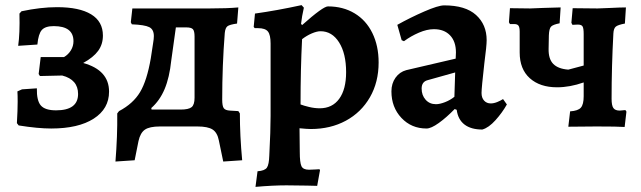

<svg xmlns="http://www.w3.org/2000/svg" viewBox="-20 -494 2504 750"><path d="M53 -4 46 -13Q49 -64 49 -97Q49 -123 48 -137L66 -145L124 -149Q123 -101 139.5 -82Q156 -63 199 -63Q285 -63 285 -127Q285 -183 223 -199L136 -197L131 -205L139 -271H230Q247 -281 257 -297.5Q267 -314 267 -333Q267 -392 190 -392Q157 -392 143.5 -377Q130 -362 126 -320L51 -315Q58 -363 56 -441L64 -450Q139 -466 203 -466Q290 -466 336 -438Q382 -410 382 -355Q382 -321 363.5 -295.5Q345 -270 305 -248Q406 -220 406 -136Q406 -69 346 -30.5Q286 8 180 8Q128 8 53 -4Z M926 132 852 137 835 55Q829 24 810.5 12Q792 0 751 0H605Q564 0 546 12.5Q528 25 521 57L506 132L431 137Q439 39 438 -51L445 -60Q500 -89 527 -134Q554 -179 569 -266L578 -325Q581 -342 581 -353Q581 -379 563 -388Q545 -397 495 -399L491 -407L497 -461H798Q868 -461 911 -465L906 -402Q877 -398 868.5 -391.5Q860 -385 858 -365Q848 -238 848 -105Q848 -80 854 -71.5Q860 -63 878 -62L911 -60L917 -51Q917 36 926 132ZM740 -351Q740 -373 733.5 -380Q727 -387 707 -387H667L649 -258Q642 -191 623 -146Q604 -101 571 -72L572 -66H685Q717 -66 728.5 -75.5Q740 -85 740 -112Z M986 175Q1014 173 1022.5 161Q1031 149 1032 112Q1037 17 1037 -41V-324Q1037 -358 1026.5 -371Q1016 -384 988 -384H975L971 -389L976 -441Q1062 -453 1158 -474L1167 -464Q1159 -429 1156 -401L1160 -396Q1242 -469 1261 -469Q1320 -469 1365 -442Q1410 -415 1434.5 -365Q1459 -315 1459 -250Q1459 -173 1425 -114Q1391 -55 1331 -22.5Q1271 10 1194 10Q1180 10 1150 7L1151 100Q1151 141 1157.5 155Q1164 169 1187 169Q1201 169 1211.5 168Q1222 167 1228 167L1230 171L1219 232Q1197 232 1180 231L1099 230Q1046 230 978 236ZM1332 -212Q1332 -285 1304.5 -328.5Q1277 -372 1232 -372Q1218 -372 1198 -363.5Q1178 -355 1160 -341Q1154 -224 1154 -86Q1167 -81 1188 -76Q1209 -71 1229 -71Q1278 -71 1305 -108Q1332 -145 1332 -212Z M1764 -65 1756 -68Q1724 -35 1694 -13.5Q1664 8 1646 8Q1587 8 1548 -33.5Q1509 -75 1509 -137Q1509 -168 1525 -190.5Q1541 -213 1567 -220L1760 -265L1761 -289Q1761 -332 1738 -356Q1715 -380 1675 -380Q1648 -380 1616.5 -366.5Q1585 -353 1558 -333L1549 -337L1532 -397Q1582 -425 1637 -449Q1692 -473 1715 -473Q1798 -473 1839.5 -435.5Q1881 -398 1881 -337Q1881 -315 1872 -247Q1861 -150 1861 -131Q1861 -112 1871 -101Q1881 -90 1897 -90Q1909 -90 1922.5 -95.5Q1936 -101 1945 -107L1960 -86Q1942 -54 1915.5 -24.5Q1889 5 1864 12Q1820 12 1794.5 -7.5Q1769 -27 1764 -65ZM1755 -116 1758 -211 1651 -181Q1627 -175 1627 -148Q1627 -122 1642.5 -104.5Q1658 -87 1683 -87Q1698 -87 1718.5 -95Q1739 -103 1755 -116Z M2427 -58 2420 2Q2394 0 2310 0L2200 1L2207 -59Q2238 -61 2249 -73.5Q2260 -86 2260 -118V-172Q2206 -153 2156 -153Q2089 -153 2049.5 -188.5Q2010 -224 2010 -289V-370Q2010 -387 2005.5 -393.5Q2001 -400 1989 -400H1972L1968 -407L1972 -462L2051 -461L2101 -463Q2114 -463 2170 -465L2166 -403Q2140 -398 2132.5 -390Q2125 -382 2124 -356L2123 -304Q2122 -264 2141 -244.5Q2160 -225 2200 -222L2260 -238V-361Q2260 -384 2255.5 -391Q2251 -398 2237 -398L2216 -397L2212 -405L2217 -462L2314 -461L2365 -463Q2403 -465 2425 -465L2421 -402Q2394 -397 2385.5 -390Q2377 -383 2376 -363Q2369 -234 2369 -108Q2369 -82 2376 -72Q2383 -62 2401 -62Q2405 -62 2423 -64Z"/></svg>

Font: Alegreya
Style: Bold
Weight: 700
Designer: Juan Pablo del Peral
Foundry: Huerta Tipografica
Version: Version 2.008; ttfautohint (v1.8)